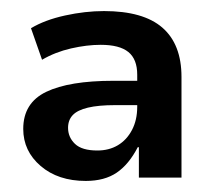

<svg xmlns="http://www.w3.org/2000/svg" viewBox="-20 -735 379 347"><path d="M135 -408Q85 -408 53.5 -435Q22 -462 22 -502Q22 -549 63.5 -569Q105 -589 185 -589H237V-545H188Q158 -545 139 -540.5Q120 -536 111.5 -527Q103 -518 103 -504Q103 -487 115.5 -475Q128 -463 156 -463Q177 -463 193 -472.5Q209 -482 218.5 -500Q228 -518 228 -542V-600Q228 -628 212 -641Q196 -654 162 -654Q137 -654 108.5 -647.5Q80 -641 56 -627L36 -684Q61 -699 97.5 -707Q134 -715 168 -715Q239 -715 273.5 -685Q308 -655 308 -596V-414H231V-469H229Q213 -438 191 -423Q169 -408 135 -408Z"/></svg>

Font: NunitoSans3
Style: Bold
Weight: 700
Designer: Vernon Adams
Foundry: Vernon Adams
Version: Version 3.101;gftools[0.9.27]